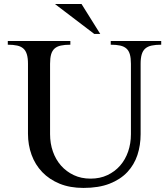

<svg xmlns="http://www.w3.org/2000/svg" viewBox="-20 -902 817 938"><path d="M378.4 -882.3 469.7 -736.3H440.4L248.5 -882.3ZM116.7 -590.3Q116.7 -618.2 111.3 -636.2Q106 -654.3 94.2 -664.8Q82.5 -675.3 63.7 -679.4Q44.9 -683.6 18.1 -683.6V-701.7H323.7V-683.6Q296.4 -683.6 277.3 -679.4Q258.3 -675.3 246.6 -664.8Q234.9 -654.3 229.7 -636.2Q224.6 -618.2 224.6 -590.3V-246.6Q224.6 -201.2 238.5 -161.6Q252.4 -122.1 278.3 -92.8Q304.2 -63.5 340.6 -46.4Q377 -29.3 422.4 -29.3Q468.3 -29.3 504.6 -46.4Q541 -63.5 566.7 -92.8Q592.3 -122.1 606 -161.6Q619.6 -201.2 619.6 -246.6V-590.3Q619.6 -618.2 614.5 -636.2Q609.4 -654.3 597.7 -664.8Q585.9 -675.3 567.1 -679.4Q548.3 -683.6 521 -683.6V-701.7H767.6V-683.6Q740.2 -683.6 720.9 -679.4Q701.7 -675.3 689.7 -664.8Q677.7 -654.3 672.4 -636.2Q667 -618.2 667 -590.3V-246.6Q667 -192.4 651.4 -144.8Q635.7 -97.2 602.1 -61.3Q568.4 -25.4 515.4 -4.6Q462.4 16.1 387.7 16.1Q321.8 16.1 271.2 -4.6Q220.7 -25.4 186.3 -61.3Q151.9 -97.2 134.3 -145.5Q116.7 -193.8 116.7 -248.5Z"/></svg>

Font: Khmer Busra Bunong
Style: Regular
Weight: 400
Designer: D. Kanjahn
Version: Version 7.100; 2014